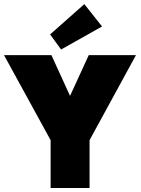

<svg xmlns="http://www.w3.org/2000/svg" viewBox="-49 -934 702 954"><path d="M202.5 -237.5 -29 -660H206.5L299 -457.5L392 -660H626.5L396 -237.5V0H202.5ZM254.5 -688 200 -763 370 -913.5 458 -802.5Z"/></svg>

Font: League Spartan Thin Black
Style: Regular
Weight: 900
Version: Version 2.002